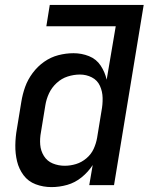

<svg xmlns="http://www.w3.org/2000/svg" viewBox="-20 -755 616 783"><path d="M190 8Q222 8 254 -1Q286 -10 313 -32Q340 -54 358 -82L344 0H445L566 -735H183L169 -648H452L415 -430Q408 -461 390.5 -487.5Q373 -514 343 -526Q313 -538 280 -538Q249 -538 218 -530Q187 -522 160 -503Q133 -484 113 -457Q93 -430 82.5 -400.5Q72 -371 67 -340L49 -230Q43 -197 42.5 -163Q42 -129 49.5 -97.5Q57 -66 76 -40.5Q95 -15 125.5 -3.5Q156 8 190 8ZM244 -79Q218 -79 195 -88.5Q172 -98 159 -119Q146 -140 144 -165Q142 -190 147 -216L165 -326Q169 -351 180 -374.5Q191 -398 211 -416.5Q231 -435 256 -443Q281 -451 306 -451Q332 -451 354.5 -439.5Q377 -428 387.5 -405Q398 -382 398.5 -355.5Q399 -329 394 -303L376 -193Q372 -170 362 -148Q352 -126 332.5 -109.5Q313 -93 290 -86Q267 -79 244 -79Z"/></svg>

Font: Iosevka Sparkle Medium Oblique
Style: Regular
Weight: 500
Italic angle: -9°
Designer: Belleve Invis
Foundry: Belleve Invis
Version: Version 4.5.0; ttfautohint (v1.8.3)